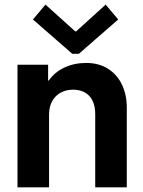

<svg xmlns="http://www.w3.org/2000/svg" viewBox="-20 -800 611 820"><path d="M54.7 -523.4H185.5V-456.1H188.5Q213.4 -492.2 255.4 -511.7Q297.4 -531.2 347.7 -531.2Q402.3 -531.2 441.7 -506.1Q481 -481 501.2 -437.7Q521.5 -394.5 521.5 -340.8V0H386.7V-311.5Q386.7 -362.8 361.6 -389.9Q336.4 -417 292 -417Q262.7 -417 239.5 -404.5Q216.3 -392.1 202.9 -368.2Q189.5 -344.2 189.5 -310.5V0H54.7ZM301.3 -666H305.2L431.2 -780.3L484.9 -716.8L316.9 -570.3H288.6L120.6 -716.8L174.3 -780.3Z"/></svg>

Font: Reddit Sans Fudge
Style: Bold
Weight: 700
Designer: Stephen Hutchings
Foundry: Reddit
Version: Version 1.013